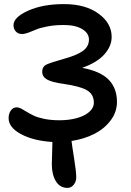

<svg xmlns="http://www.w3.org/2000/svg" viewBox="-20 -706 638 937"><path d="M309.1 210.9Q272.5 210.9 252.7 178.5Q232.9 146 232.9 95.2Q232.9 86.4 235.8 -13.2Q144.5 -18.6 83.3 -51Q22 -83.5 22 -129.9Q22 -150.9 32.7 -166.5Q43.5 -182.1 61 -182.1Q72.3 -182.1 84.5 -175.5Q96.7 -168.9 111.3 -159.7Q126 -150.4 145.3 -141.4Q164.6 -132.3 197 -125.7Q229.5 -119.1 270 -119.1Q316.4 -119.1 354.2 -129.4Q392.1 -139.6 415 -159.4Q438 -179.2 438 -205.1Q438 -245.1 405.5 -264.9Q373 -284.7 289.1 -296.9Q234.4 -304.2 210.2 -317.6Q186 -331.1 186 -356Q186 -380.9 207 -391.1Q226.6 -400.4 298.8 -420.9Q357.4 -437.5 385.7 -458.5Q414.1 -479.5 414.1 -513.2Q414.1 -544.4 380.9 -564.2Q347.7 -584 291 -584Q248 -584 211.9 -577.1Q175.8 -570.3 156.7 -562Q137.7 -553.7 119.1 -546.9Q100.6 -540 87.9 -540Q68.4 -540 57.1 -552.5Q45.9 -564.9 45.9 -583Q45.9 -621.6 117.2 -653.8Q188.5 -686 292 -686Q397 -686 460.9 -639.4Q524.9 -592.8 524.9 -525.9Q524.9 -480.5 489 -440.4Q453.1 -400.4 380.9 -375Q470.2 -358.4 510.5 -316.9Q550.8 -275.4 550.8 -209Q550.8 -159.2 519.8 -118.2Q488.8 -77.1 439.5 -52.2Q390.1 -27.3 329.1 -18.1Q331.1 1.5 341.6 66.4Q352.1 131.3 352.1 160.2Q352.1 180.2 339.8 195.6Q327.6 210.9 309.1 210.9Z"/></svg>

Font: Shantell Sans Irregular
Style: Regular
Weight: 500
Designer: Stephen Nixon, Anya Danilova, Shantell Martin
Foundry: Arrow Type
Version: Version 1.006;[9816181b4]